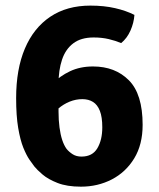

<svg xmlns="http://www.w3.org/2000/svg" viewBox="-20 -668 580 702"><path d="M276 14.5Q225 14.5 190.5 1Q156 -12.5 135.5 -30Q115 -47.5 105.5 -59.5Q98.5 -68.5 87.5 -84.5Q76.5 -100.5 65.2 -128.2Q54 -156 46.5 -200.2Q39 -244.5 39 -309.5Q39 -415 71 -490.5Q103 -566 163.8 -606.8Q224.5 -647.5 310.5 -647.5Q360.5 -647.5 400.8 -638.2Q441 -629 471.5 -613.5Q469.5 -584.5 457 -556.2Q444.5 -528 423 -510.5Q403 -519 377.8 -525Q352.5 -531 322.5 -531Q276 -531 247.8 -509.5Q219.5 -488 206.8 -449.8Q194 -411.5 194 -361.5V-260.5Q194 -229 197.5 -202.5Q201 -176 207.5 -156.2Q214 -136.5 223.5 -123.5Q232.5 -112.5 245.8 -104Q259 -95.5 278 -95.5Q318 -95.5 336 -126Q354 -156.5 354 -202.5Q354 -240 345.2 -262.5Q336.5 -285 320.2 -295.2Q304 -305.5 281 -305.5Q257.5 -305.5 235 -296.5Q212.5 -287.5 192.5 -270.5Q172.5 -253.5 155 -229L130 -304Q145.5 -334.5 172.2 -362.2Q199 -390 236 -407.5Q273 -425 320 -425Q401 -425 451.2 -374.5Q501.5 -324 501.5 -211.5Q501.5 -139.5 470.8 -89Q440 -38.5 388.8 -12Q337.5 14.5 276 14.5Z"/></svg>

Font: Signika Negative Light
Style: Bold
Weight: 700
Version: Version 2.001